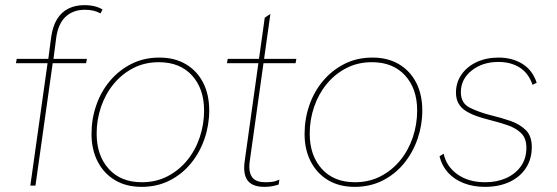

<svg xmlns="http://www.w3.org/2000/svg" viewBox="-20 -722 2169 747"><path d="M98 0 165 -476H42L45 -493H168L179 -577Q185 -620 202 -647.5Q219 -675 246 -688.5Q273 -702 308 -702Q331 -702 348.5 -697.5Q366 -693 379 -685L371 -670Q358 -677 343.5 -680.5Q329 -684 310 -684Q265 -684 236 -657.5Q207 -631 199 -577L188 -493H318L315 -476H185L118 0Z M531 5Q471 5 427.5 -21Q384 -47 360 -93.5Q336 -140 336 -201Q336 -259 354.5 -312.5Q373 -366 408 -407.5Q443 -449 491.5 -473.5Q540 -498 600 -498Q660 -498 703.5 -472Q747 -446 770.5 -400Q794 -354 794 -292Q794 -235 775.5 -181.5Q757 -128 722.5 -86Q688 -44 639.5 -19.5Q591 5 531 5ZM532 -13Q587 -13 631.5 -36Q676 -59 708 -98Q740 -137 757 -187.5Q774 -238 774 -292Q774 -377 727 -428.5Q680 -480 598 -480Q543 -480 498.5 -457Q454 -434 422 -395Q390 -356 373 -306Q356 -256 356 -202Q356 -117 403 -65Q450 -13 532 -13Z M1009 5Q981 5 963.5 -3.5Q946 -12 938 -28.5Q930 -45 930 -69Q930 -75 930.5 -81.5Q931 -88 932 -95L1010 -653L1032 -668L952 -97Q951 -92 950.5 -85Q950 -78 950 -73Q950 -44 964.5 -28.5Q979 -13 1013 -13Q1025 -13 1038 -14.5Q1051 -16 1067 -23L1064 -4Q1049 1 1035.5 3Q1022 5 1009 5ZM863 -476 866 -493H1133L1130 -476Z M1360 5Q1300 5 1256.5 -21Q1213 -47 1189 -93.5Q1165 -140 1165 -201Q1165 -259 1183.5 -312.5Q1202 -366 1237 -407.5Q1272 -449 1320.5 -473.5Q1369 -498 1429 -498Q1489 -498 1532.5 -472Q1576 -446 1599.5 -400Q1623 -354 1623 -292Q1623 -235 1604.5 -181.5Q1586 -128 1551.5 -86Q1517 -44 1468.5 -19.5Q1420 5 1360 5ZM1361 -13Q1416 -13 1460.5 -36Q1505 -59 1537 -98Q1569 -137 1586 -187.5Q1603 -238 1603 -292Q1603 -377 1556 -428.5Q1509 -480 1427 -480Q1372 -480 1327.5 -457Q1283 -434 1251 -395Q1219 -356 1202 -306Q1185 -256 1185 -202Q1185 -117 1232 -65Q1279 -13 1361 -13Z M1867 5Q1821 5 1784 -9.5Q1747 -24 1723 -50.5Q1699 -77 1690 -114L1706 -124Q1717 -74 1760 -43.5Q1803 -13 1868 -13Q1913 -13 1949 -29Q1985 -45 2006.5 -75Q2028 -105 2028 -147Q2028 -184 2007.5 -204Q1987 -224 1954.5 -235Q1922 -246 1886 -255Q1858 -262 1834 -270.5Q1810 -279 1792 -290.5Q1774 -302 1764 -319.5Q1754 -337 1754 -362Q1754 -401 1775.5 -432Q1797 -463 1834.5 -480.5Q1872 -498 1920 -498Q1973 -498 2012.5 -473.5Q2052 -449 2068 -400L2052 -392Q2036 -438 2001.5 -459.5Q1967 -481 1919 -481Q1857 -481 1815 -447.5Q1773 -414 1773 -363Q1773 -321 1807 -303.5Q1841 -286 1892 -273Q1930 -264 1966 -251.5Q2002 -239 2025.5 -216Q2049 -193 2049 -150Q2049 -103 2026 -68Q2003 -33 1962 -14Q1921 5 1867 5Z"/></svg>

Font: Hanken Grotesk Thin
Style: Italic
Weight: 250
Italic angle: -8°
Designer: Alfredo Marco Pradil
Foundry: Hanken Design Co.
Version: Version 3.013